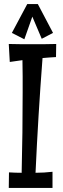

<svg xmlns="http://www.w3.org/2000/svg" viewBox="-20 -927 308 939"><path d="M236.8 -7.8H22.9L23.9 -84Q39.6 -83 55.2 -82.5Q70.8 -82 85.9 -82Q88.4 -180.2 89.6 -278.3Q90.8 -376.5 90.8 -476.1Q90.8 -515.1 90.8 -554.2Q90.8 -593.3 89.8 -632.8L27.8 -624L22.9 -711.9Q52.2 -710.9 81.5 -710.9Q110.8 -710.9 140.1 -710.9Q168.9 -710.9 197.5 -710.9Q226.1 -710.9 254.9 -711.9L253.9 -647.9Q237.3 -647 220.9 -645.8Q204.6 -644.5 188 -643.1Q177.2 -502 168.7 -362.5Q160.2 -223.1 153.8 -82Q175.3 -82 195.6 -83.3Q215.8 -84.5 236.8 -86.9ZM184.1 -737.3 124 -878.9H149.9L99.1 -734.9L38.1 -766.1L113.3 -907.2H165L239.3 -766.1Z"/></svg>

Font: Englebert
Style: Regular
Weight: 400
Designer: Astigmatic (AOETI)
Foundry: Astigmatic (AOETI)
Version: Version 1.000